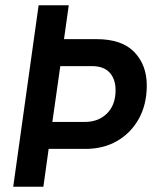

<svg xmlns="http://www.w3.org/2000/svg" viewBox="-20 -706 587 726"><path d="M30 0 126 -686H240L222 -558H345Q441 -558 488 -509Q535 -460 535 -383Q535 -311 505 -257Q475 -203 423 -173Q371 -143 304 -143H164L144 0ZM178 -245H302Q352 -245 384.5 -277Q417 -309 417 -365Q417 -407 394.5 -431.5Q372 -456 328 -456H208Z"/></svg>

Font: Archivo Narrow SemiBold
Style: Italic
Weight: 600
Italic angle: -8°
Designer: Hector Gatti
Foundry: Omnibus-Type
Version: Version 3.002